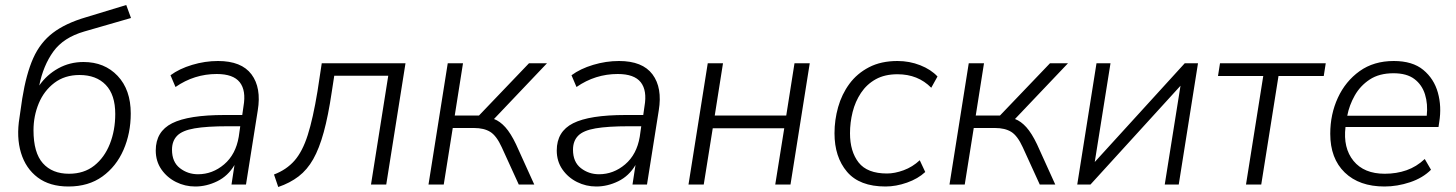

<svg xmlns="http://www.w3.org/2000/svg" viewBox="-20 -738 5824 768"><path d="M254 8Q179 8 131 -28Q83 -64 64 -126.5Q45 -189 58 -268L69 -344Q85 -443 113 -505.5Q141 -568 191.5 -606.5Q242 -645 324 -669L485 -718L504 -666L317 -612Q234 -588 193.5 -532Q153 -476 137 -396Q167 -439 213 -464.5Q259 -490 314 -490Q398 -490 450.5 -434.5Q503 -379 503 -284Q503 -205 474 -138.5Q445 -72 389.5 -32Q334 8 254 8ZM256 -43Q316 -43 357 -75.5Q398 -108 419.5 -162.5Q441 -217 441 -282Q441 -359 403 -398.5Q365 -438 298 -438Q239 -438 197.5 -406.5Q156 -375 135 -324.5Q114 -274 114 -217Q114 -127 151.5 -85Q189 -43 256 -43Z M761 8Q720 8 684 -10Q648 -28 625.5 -60.5Q603 -93 603 -136Q603 -212 668.5 -245Q734 -278 878 -278H949L954 -313Q965 -376 939 -409Q913 -442 847 -442Q757 -442 682 -390L662 -437Q697 -463 748.5 -478.5Q800 -494 852 -494Q946 -494 986 -440.5Q1026 -387 1011 -296L964 0H906L918 -78Q892 -34 849 -13Q806 8 761 8ZM772 -41Q830 -41 876.5 -80.5Q923 -120 935 -191L941 -233H892Q807 -233 758 -224.5Q709 -216 688.5 -195Q668 -174 668 -139Q668 -90 699.5 -65.5Q731 -41 772 -41Z M1093 10 1076 -40Q1126 -59 1158 -95.5Q1190 -132 1211 -198Q1232 -264 1250 -373L1267 -485H1602L1525 0H1464L1533 -435H1317L1307 -370Q1293 -275 1275 -209.5Q1257 -144 1233 -101.5Q1209 -59 1174.5 -32.5Q1140 -6 1093 10Z M1694 0 1771 -485H1832L1799 -276H1896L2096 -485H2168L1956 -262Q1980 -253 2001.5 -229Q2023 -205 2044 -161L2117 0H2055L1987 -149Q1966 -195 1941 -210.5Q1916 -226 1876 -226H1791L1755 0Z M2365 8Q2324 8 2288 -10Q2252 -28 2229.5 -60.5Q2207 -93 2207 -136Q2207 -212 2272.5 -245Q2338 -278 2482 -278H2553L2558 -313Q2569 -376 2543 -409Q2517 -442 2451 -442Q2361 -442 2286 -390L2266 -437Q2301 -463 2352.5 -478.5Q2404 -494 2456 -494Q2550 -494 2590 -440.5Q2630 -387 2615 -296L2568 0H2510L2522 -78Q2496 -34 2453 -13Q2410 8 2365 8ZM2376 -41Q2434 -41 2480.5 -80.5Q2527 -120 2539 -191L2545 -233H2496Q2411 -233 2362 -224.5Q2313 -216 2292.5 -195Q2272 -174 2272 -139Q2272 -90 2303.5 -65.5Q2335 -41 2376 -41Z M2734 0 2811 -485H2872L2839 -276H3125L3158 -485H3219L3142 0H3081L3117 -225H2831L2795 0Z M3522 8Q3418 8 3368 -51Q3318 -110 3318 -205Q3318 -258 3332.5 -309.5Q3347 -361 3377.5 -402.5Q3408 -444 3456 -469Q3504 -494 3570 -494Q3618 -494 3661 -477Q3704 -460 3730 -432L3705 -387Q3652 -441 3570 -441Q3519 -441 3483 -421Q3447 -401 3424 -366.5Q3401 -332 3390.5 -290Q3380 -248 3380 -205Q3380 -132 3414.5 -88Q3449 -44 3528 -44Q3559 -44 3594.5 -57Q3630 -70 3659 -97L3681 -50Q3652 -23 3608 -7.5Q3564 8 3522 8Z M3778 0 3855 -485H3916L3883 -276H3980L4180 -485H4252L4040 -262Q4064 -253 4085.5 -229Q4107 -205 4128 -161L4201 0H4139L4071 -149Q4050 -195 4025 -210.5Q4000 -226 3960 -226H3875L3839 0Z M4289 0 4366 -485H4422L4359 -90L4719 -485H4772L4695 0H4639L4702 -395L4342 0Z M4964 0 5033 -434H4852L4860 -485H5283L5275 -434H5094L5025 0Z M5518 8Q5417 8 5359 -48Q5301 -104 5301 -203Q5301 -281 5331.5 -347Q5362 -413 5418.5 -453.5Q5475 -494 5555 -494Q5630 -494 5673 -458.5Q5716 -423 5731.5 -367.5Q5747 -312 5737 -250L5734 -230H5362Q5352 -146 5394 -94.5Q5436 -43 5519 -43Q5566 -43 5606 -57Q5646 -71 5679 -102L5704 -59Q5671 -26 5620 -9Q5569 8 5518 8ZM5554 -445Q5497 -445 5459 -420Q5421 -395 5399 -356Q5377 -317 5369 -275H5687Q5692 -322 5680 -360.5Q5668 -399 5637.5 -422Q5607 -445 5554 -445Z"/></svg>

Font: Nunito Sans Light
Style: Italic
Weight: 300
Italic angle: -9°
Designer: Vernon Adams
Foundry: Vernon Adams
Version: Version 3.006; ttfautohint (v1.8.3)